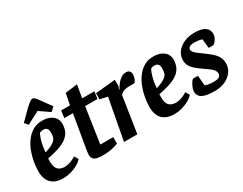

<svg xmlns="http://www.w3.org/2000/svg" viewBox="-80 -1183 2098 1657"><g transform="rotate(-30 969.0 -354.5)"><path d="M182.9 9.8Q129.7 9.8 94.1 -8Q58.4 -25.9 40.2 -61.4Q21.9 -97 21.9 -150.1Q21.9 -193.4 30.4 -242.6Q38.9 -291.8 57.2 -339.8Q75.5 -387.8 104.6 -426.9Q133.6 -466 173.5 -489.5Q213.3 -513 266.1 -513Q313.7 -513 345.1 -497.9Q376.5 -482.8 392 -458.4Q407.5 -434.1 407.5 -406.2Q407.5 -355.1 387.9 -320.3Q368.2 -285.6 332.6 -263.9Q297 -242.1 250.8 -228.5Q204.6 -214.8 150.8 -204V-169Q150.8 -133.1 161.8 -111.2Q172.8 -89.3 193.4 -79.4Q214 -69.6 241.8 -69.6Q267.2 -69.6 296.7 -79.9Q326.2 -90.3 353.5 -107.6L376.3 -68.8Q356.3 -46 324 -28.1Q291.6 -10.2 254.7 -0.2Q217.7 9.8 182.9 9.8ZM157.7 -260.3Q201.4 -274.3 227.2 -287.6Q252.9 -300.8 265 -315.4Q277.1 -329.9 280.6 -347.7Q284.1 -365.5 284.1 -388.3Q284.1 -407.2 278.6 -418.4Q273 -429.5 263.3 -434.9Q253.6 -440.3 239.1 -440.3Q225.8 -440.3 214.8 -437.2Q203.8 -434.1 199.6 -430.8Q194.4 -421.9 185.5 -398.4Q176.7 -375 168.9 -339.9Q161.1 -304.8 157.7 -260.3ZM377.1 -536.1 276.5 -605.3 152 -539.9 121.6 -573.8 213 -664.9Q242.7 -692.8 260.6 -706.2Q278.4 -719.6 289.5 -719.6Q302.4 -719.6 314.8 -706.7Q327.2 -693.9 344.5 -669.3L415.3 -571.9Z M573.3 9.3Q516.8 9.3 493 -6.2Q469.3 -21.7 469.3 -55.7Q469.3 -63.7 471.3 -77.2Q473.3 -90.7 474.3 -100.7L531.5 -436.1H445.7L455.3 -507H543.3L565.2 -618.8L686.6 -634.3L664.4 -507H786.4L776.3 -436.1H653.3L600.6 -83.2H729.4V-18.8Q726.4 -17.6 705.9 -10.3Q685.4 -3.1 651.5 3.1Q617.6 9.3 573.3 9.3Z M789 0 865.2 -407.8 789.9 -424.8V-485.6L988.9 -504.6V-457Q988.9 -446.4 985.9 -434Q982.9 -421.6 978.9 -412H982.9Q991.9 -433 1010 -456.5Q1028.1 -480 1052.1 -496.5Q1076.2 -513 1099.7 -513Q1125.5 -513 1136.7 -501.1Q1147.8 -489.1 1147.8 -465.7Q1147.8 -446.6 1139.8 -425.6Q1131.8 -404.5 1120.1 -394.2H1075Q1046.5 -394.2 1028.3 -390.3Q1010.1 -386.3 998.7 -378.8Q987.3 -371.3 977.3 -360.7L921.7 0Z M1290.9 9.8Q1237.7 9.8 1202.1 -8Q1166.4 -25.9 1148.2 -61.4Q1129.9 -97 1129.9 -150.1Q1129.9 -193.4 1138.4 -242.6Q1146.9 -291.8 1165.2 -339.8Q1183.5 -387.8 1212.6 -426.9Q1241.6 -466 1281.5 -489.5Q1321.3 -513 1374.1 -513Q1421.7 -513 1453.1 -497.9Q1484.5 -482.8 1500 -458.4Q1515.5 -434.1 1515.5 -406.2Q1515.5 -355.1 1495.9 -320.3Q1476.2 -285.6 1440.6 -263.9Q1405 -242.1 1358.8 -228.5Q1312.6 -214.8 1258.8 -204V-169Q1258.8 -133.1 1269.8 -111.2Q1280.8 -89.3 1301.4 -79.4Q1322 -69.6 1349.8 -69.6Q1375.2 -69.6 1404.7 -79.9Q1434.2 -90.3 1461.5 -107.6L1484.3 -68.8Q1464.3 -46 1432 -28.1Q1399.6 -10.2 1362.7 -0.2Q1325.7 9.8 1290.9 9.8ZM1265.7 -260.3Q1309.4 -274.3 1335.2 -287.6Q1360.9 -300.8 1373 -315.4Q1385.1 -329.9 1388.6 -347.7Q1392.1 -365.5 1392.1 -388.3Q1392.1 -407.2 1386.6 -418.4Q1381 -429.5 1371.3 -434.9Q1361.6 -440.3 1347.1 -440.3Q1333.8 -440.3 1322.8 -437.2Q1311.8 -434.1 1307.6 -430.8Q1302.4 -421.9 1293.5 -398.4Q1284.7 -375 1276.9 -339.9Q1269.1 -304.8 1265.7 -260.3Z M1689.7 11.4Q1605.3 11.4 1567 -9.3Q1528.6 -29.9 1528.6 -75.9Q1528.6 -92.6 1538.6 -116.2Q1548.6 -139.8 1561 -157.9Q1573.5 -176 1581.1 -176H1627L1635.8 -77.2Q1642.5 -71.6 1666.6 -67Q1690.6 -62.4 1719 -62.4Q1761.9 -62.4 1776.4 -74.1Q1791 -85.7 1791 -106.4Q1791 -119.5 1784.4 -131.6Q1777.9 -143.6 1761.1 -158.7Q1744.2 -173.7 1711.6 -195.2Q1661.1 -229.7 1632.6 -255.1Q1604.1 -280.5 1592.8 -303.9Q1581.6 -327.4 1581.6 -355.3Q1581.6 -400.7 1607.9 -436.4Q1634.3 -472.1 1680.5 -492.9Q1726.8 -513.8 1786.1 -513.8Q1854.2 -513.8 1888.9 -490.7Q1923.6 -467.6 1923.6 -422.3Q1923.6 -400.9 1909.2 -375.7Q1894.9 -350.5 1874.9 -337.8H1828.1L1818.6 -428.4Q1805.4 -434.2 1784 -437.2Q1762.6 -440.2 1742.3 -440.2Q1710.5 -440.2 1695.3 -430.7Q1680.2 -421.2 1680.2 -404.3Q1680.2 -393.7 1688.9 -381.7Q1697.6 -369.7 1718.9 -353Q1740.2 -336.2 1777 -310Q1821 -279.2 1845.5 -253.8Q1870 -228.4 1880.5 -203.3Q1891 -178.3 1891 -149Q1891 -102.9 1865 -66.7Q1838.9 -30.4 1793.7 -9.5Q1748.4 11.4 1689.7 11.4Z"/></g></svg>

Font: Faustina Light
Style: Italic
Weight: 300
Italic angle: -8°
Designer: Alfonso Garcia
Foundry: http://www.omnibus-type.com
Version: Version 1.200